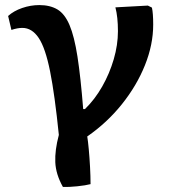

<svg xmlns="http://www.w3.org/2000/svg" viewBox="-20 -551 687 757"><path d="M228 186Q200 136 198 88.5Q196 41 212 -19Q196 -177 177.5 -269.5Q159 -362 132.5 -401.5Q106 -441 68 -441Q49 -441 25 -433L12 -488Q34 -508 67.5 -519.5Q101 -531 135 -531Q177 -531 206 -514Q235 -497 254 -452.5Q273 -408 285.5 -327.5Q298 -247 308 -121H315Q354 -159 383 -210Q412 -261 428.5 -317.5Q445 -374 445 -428Q445 -484 435 -522L563 -529L579 -521Q584 -499 584 -454Q584 -375 551.5 -294Q519 -213 460.5 -140Q402 -67 324 -13Q327 5 330 37.5Q333 70 335 107Q337 144 337 175Q318 180 284.5 183.5Q251 187 228 186Z"/></svg>

Font: Literata 7pt SemiBold
Style: Regular
Weight: 600
Designer: Latin by Veronika Burian and Jose Scaglione. Greek by Irene Vlachou. Cyrillic by Vera Evstafieva.
Foundry: TypeTogether
Version: Version 3.002